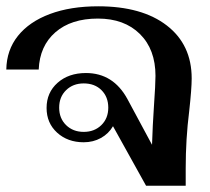

<svg xmlns="http://www.w3.org/2000/svg" viewBox="-20 -590 667 610"><path d="M589 -341Q589 -308 581 -236Q570 -149 570 -55V0H444L339 -189Q325 -165 300.5 -151.5Q276 -138 246 -138Q195 -138 161.5 -168.5Q128 -199 128 -247Q128 -296 163 -327Q198 -358 253 -358Q340 -358 385 -275L463 -130Q465 -193 469 -251Q474 -323 474 -349Q474 -433 424.5 -482Q375 -531 291 -531Q206 -531 156 -487.5Q106 -444 103 -369H0Q1 -431 37 -476Q73 -521 138.5 -545.5Q204 -570 292 -570Q431 -570 510 -509Q589 -448 589 -341ZM324 -248Q324 -282 302.5 -303.5Q281 -325 246 -325Q212 -325 190 -303.5Q168 -282 168 -248Q168 -214 190 -192.5Q212 -171 246 -171Q280 -171 302 -192.5Q324 -214 324 -248Z"/></svg>

Font: Fahkwang Medium
Style: Regular
Weight: 500
Version: Version 1.000; ttfautohint (v1.6)